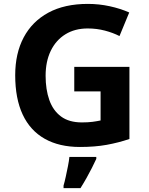

<svg xmlns="http://www.w3.org/2000/svg" viewBox="-20 -744 764 985"><path d="M361 -401H644V-31Q588 -12 527.5 -1Q467 10 390 10Q284 10 209.5 -32Q135 -74 96.5 -156Q58 -238 58 -358Q58 -470 101.5 -552Q145 -634 228 -679Q311 -724 431 -724Q488 -724 543 -712Q598 -700 643 -680L593 -559Q560 -576 518 -587Q476 -598 430 -598Q364 -598 315.5 -568Q267 -538 240.5 -483.5Q214 -429 214 -355Q214 -285 233 -231Q252 -177 293 -146.5Q334 -116 400 -116Q432 -116 454.5 -119Q477 -122 496 -126V-275H361ZM474 71Q464 93 451.5 117.5Q439 142 424.5 168Q410 194 393 221H306V208Q312 188 317.5 162Q323 136 328.5 109Q334 82 336 61H474Z"/></svg>

Font: Noto Sans New Tai Lue
Style: Bold
Weight: 700
Version: Version 2.003